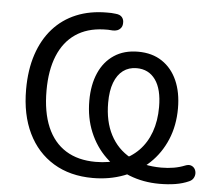

<svg xmlns="http://www.w3.org/2000/svg" viewBox="-52 -770 930 836"><g transform="rotate(5 413.5 -352.5)"><path d="M383 9Q283.5 9 211 -35Q138.5 -79 99.5 -159.5Q60.5 -240 60.5 -350Q60.5 -436 83 -503.5Q105.5 -571 147.5 -618Q189.5 -665 248.8 -689.5Q308 -714 382.5 -714Q392 -714 401.5 -713.8Q411 -713.5 420.5 -712Q440 -710.5 448.8 -699.5Q457.5 -688.5 456 -672.5Q455.5 -660.5 449 -652.5Q442.5 -644.5 433.2 -641.2Q424 -638 413.5 -638.5Q404 -639.5 393.2 -639.8Q382.5 -640 374 -639.5Q302 -637 251.8 -602.8Q201.5 -568.5 175.5 -505.2Q149.5 -442 149.5 -353Q149.5 -259 177.2 -194Q205 -129 258.5 -95.5Q312 -62 389 -62Q448.5 -62 495.5 -80Q542.5 -98 575.8 -132Q609 -166 626.5 -214.5Q644 -263 644 -323.5Q644 -402 614.5 -443Q585 -484 532.5 -484Q498 -484 473.2 -465.5Q448.5 -447 435 -411.5Q421.5 -376 421.5 -323.5Q421.5 -242 452 -183.5Q482.5 -125 539.5 -93.5Q596.5 -62 676.5 -62Q705.5 -62 731.2 -66.5Q757 -71 779 -80Q794 -86 804.5 -82.5Q815 -79 820.8 -70.2Q826.5 -61.5 826.8 -50.2Q827 -39 821.2 -29Q815.5 -19 803 -13.5Q776.5 -1.5 744.2 3.8Q712 9 674 9Q603.5 9 542.5 -15Q481.5 -39 435.8 -83.2Q390 -127.5 364.5 -189Q339 -250.5 339 -325Q339 -395 361.8 -446.8Q384.5 -498.5 427.8 -527.2Q471 -556 532.5 -556Q594 -556 637.2 -527.2Q680.5 -498.5 703.5 -446.8Q726.5 -395 726.5 -325Q726.5 -250 700.5 -188.2Q674.5 -126.5 628 -82.5Q581.5 -38.5 518.8 -14.8Q456 9 383 9Z"/></g></svg>

Font: Nunito ExtraLight
Style: Regular
Weight: 200
Designer: Vernon Adams
Foundry: Vernon Adams
Version: Version 3.602;April 4, 2023;FontCreator 14.0.0.2856 64-bit